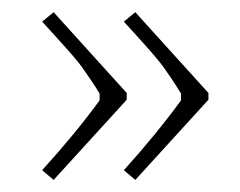

<svg xmlns="http://www.w3.org/2000/svg" viewBox="-20 -445 398 318"><path d="M189.9 -291V-279.8L68.8 -147L49.8 -163.1Q106.4 -225.6 145 -278.8V-290Q136.7 -303.7 128.9 -314.9Q121.1 -326.2 116 -333.5Q110.8 -340.8 101.8 -351.3Q92.8 -361.8 88.1 -366.9Q83.5 -372.1 70.3 -386.7Q57.1 -401.4 49.8 -409.2L68.8 -424.8ZM325.2 -291V-279.8L204.1 -147L185.1 -163.1Q239.3 -223.1 279.8 -278.8V-290Q271.5 -303.7 263.7 -315.2Q255.9 -326.7 251.2 -333.3Q246.6 -339.8 236.6 -351.6Q226.6 -363.3 223.4 -366.9Q220.2 -370.6 205.3 -387Q190.4 -403.3 185.1 -409.2L204.1 -424.8Z"/></svg>

Font: Resagokr
Style: Light
Weight: 300
Designer: gluk
Foundry: gluk
Version: Version 0.95